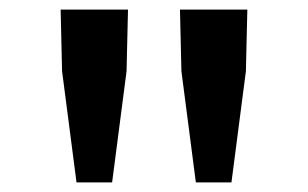

<svg xmlns="http://www.w3.org/2000/svg" viewBox="-20 -706 640 399"><path d="M139 -327 109 -558 106 -686H246L243 -558L213 -327ZM387 -327 357 -558 354 -686H494L491 -558L461 -327Z"/></svg>

Font: Source Code Pro ExtraLight SemiBold
Style: Regular
Weight: 600
Monospace: yes
Version: Version 1.018;hotconv 1.0.116;makeotfexe 2.5.65601